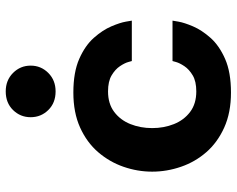

<svg xmlns="http://www.w3.org/2000/svg" viewBox="-98 -718 826 670"><g transform="rotate(-90 315.0 -383.0)"><path d="M331 -602Q291 -602 266 -627.5Q241 -653 241 -689Q241 -725 266 -750.5Q291 -776 331 -776Q370 -776 395.5 -750.5Q421 -725 421 -689Q421 -653 395.5 -627.5Q370 -602 331 -602ZM327 10Q257 10 205 -13.5Q153 -37 119 -76Q85 -115 68 -164.5Q51 -214 51 -265Q51 -316 68 -365Q85 -414 119 -453.5Q153 -493 205 -516.5Q257 -540 327 -540Q398 -540 444.5 -519.5Q491 -499 518 -468.5Q545 -438 558 -407.5Q571 -377 574.5 -356.5Q578 -336 578 -336H437Q437 -336 433.5 -348.5Q430 -361 419 -377.5Q408 -394 387 -406.5Q366 -419 331 -419Q288 -419 259.5 -397.5Q231 -376 217 -341Q203 -306 203 -265Q203 -224 217 -189Q231 -154 259.5 -132.5Q288 -111 331 -111Q366 -111 387 -123.5Q408 -136 419 -152.5Q430 -169 433.5 -181.5Q437 -194 437 -194H578Q578 -194 574.5 -173.5Q571 -153 558 -122.5Q545 -92 518 -61.5Q491 -31 444.5 -10.5Q398 10 327 10Z"/></g></svg>

Font: Be Vietnam Pro
Style: Bold
Weight: 700
Designer: Lam Bao, Tony Le, Vietanh Nguyen
Foundry: Yellow Type Foundry
Version: Version 1.002; ttfautohint (v1.8.3)